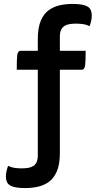

<svg xmlns="http://www.w3.org/2000/svg" viewBox="-20 -758 496 975"><path d="M110 197Q66 197 44.5 189.5Q23 182 16.5 168.5Q10 155 10 138Q10 124 13 111Q16 98 21 84Q40 93 58 95Q76 97 89 97Q108 97 123 94.5Q138 92 149 85Q160 78 166 65Q172 52 172 31V-560Q172 -618 187.5 -653.5Q203 -689 228.5 -707Q254 -725 285 -731.5Q316 -738 346 -738Q390 -738 411.5 -730.5Q433 -723 439.5 -709.5Q446 -696 446 -679Q446 -665 443 -652Q440 -639 435 -625Q416 -634 398 -636Q380 -638 367 -638Q348 -638 333 -635.5Q318 -633 307 -626Q296 -619 290 -606Q284 -593 284 -572V19Q284 77 268.5 112.5Q253 148 227.5 166Q202 184 171 190.5Q140 197 110 197ZM65 -404Q65 -454 67.5 -477Q70 -500 85 -500H415Q415 -451 412.5 -427.5Q410 -404 395 -404Z"/></svg>

Font: Yanone Kaffeesatz ExtraLight
Style: Bold
Weight: 700
Version: Version 2.003